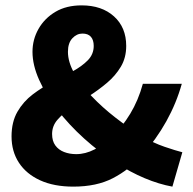

<svg xmlns="http://www.w3.org/2000/svg" viewBox="-20 -683 719 715"><path d="M253 12Q181 12 129.5 -11.5Q78 -35 50.5 -77Q23 -119 23 -175Q23 -229 45 -267Q67 -305 102 -331.5Q137 -358 176 -378Q215 -398 250 -417Q285 -436 307 -458.5Q329 -481 329 -512Q329 -534 318.5 -546Q308 -558 287 -558Q266 -558 249.5 -540.5Q233 -523 233 -490Q233 -452 257 -409.5Q281 -367 321 -325Q361 -283 410 -245Q459 -207 508 -176Q550 -151 592.5 -136.5Q635 -122 659 -116L622 12Q572 3 518.5 -19.5Q465 -42 413 -76Q350 -116 293.5 -167Q237 -218 193.5 -274.5Q150 -331 125.5 -386Q101 -441 101 -490Q101 -536 123.5 -575.5Q146 -615 186.5 -639Q227 -663 284 -663Q359 -663 404.5 -622Q450 -581 450 -512Q450 -468 430 -434.5Q410 -401 378.5 -374.5Q347 -348 312 -325.5Q277 -303 245.5 -281.5Q214 -260 194 -237Q174 -214 174 -184Q174 -158 186 -141.5Q198 -125 218.5 -117Q239 -109 264 -109Q298 -109 332 -126.5Q366 -144 397 -173Q435 -210 465 -259.5Q495 -309 512 -371H657Q637 -299 599.5 -231.5Q562 -164 507 -102Q461 -51 400.5 -19.5Q340 12 253 12Z"/></svg>

Font: Source Sans 3 ExtraLight ExtraBold
Style: Regular
Weight: 800
Version: Version 3.052;hotconv 1.1.0;makeotfexe 2.6.0